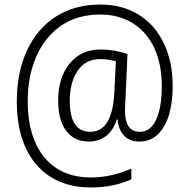

<svg xmlns="http://www.w3.org/2000/svg" viewBox="-20 -733 833 845"><path d="M740 -353Q740 -284 724 -229Q708 -174 675 -142Q642 -110 593 -110Q550 -110 525.5 -136.5Q501 -163 498 -207H494Q478 -158 446 -134Q414 -110 371 -110Q307 -110 271.5 -157Q236 -204 236 -290Q236 -392 286.5 -453.5Q337 -515 421 -515Q455 -515 486.5 -509.5Q518 -504 541 -495L533 -313Q532 -296 531 -278.5Q530 -261 530 -248Q530 -199 546.5 -176Q563 -153 595 -153Q643 -153 667.5 -207Q692 -261 692 -354Q692 -451 659 -521.5Q626 -592 565 -630.5Q504 -669 421 -669Q320 -669 249 -620Q178 -571 140 -485Q102 -399 102 -287Q102 -184 134 -109Q166 -34 228 7Q290 48 380 48Q428 48 474.5 37Q521 26 558 9V56Q522 73 477 82.5Q432 92 380 92Q277 92 204 46.5Q131 1 92.5 -83.5Q54 -168 54 -285Q54 -416 99.5 -512.5Q145 -609 227.5 -661Q310 -713 421 -713Q518 -713 590 -668.5Q662 -624 701 -542.5Q740 -461 740 -353ZM287 -289Q287 -153 377 -153Q474 -153 483 -323L490 -463Q476 -467 458.5 -470Q441 -473 421 -473Q357 -473 322 -422Q287 -371 287 -289Z"/></svg>

Font: Noto Sans Arabic SemCond Light
Style: Regular
Weight: 300
Width: 4
Designer: Monotype Design Team, Nadine Chahine, Nizar Qandah and Khaled Hosny
Foundry: Monotype Imaging Inc.
Version: Version 2.012; ttfautohint (v1.8.4.7-5d5b)